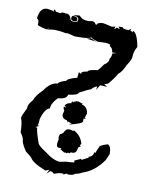

<svg xmlns="http://www.w3.org/2000/svg" viewBox="-76 -534 596 759"><g transform="rotate(10 222.0 -154.5)"><path d="M194.8 162.1H189.5Q185.1 155.3 175.3 155.3L162.6 168.5L171.4 150.4Q160.6 155.3 155.8 156.2Q100.6 133.8 92.8 116.2Q86.9 110.4 67.4 95.2Q47.4 65.4 47.4 51.8Q47.4 44.4 33.7 23.9Q33.7 -10.7 25.4 -32.7Q25.4 -39.6 42 -72.8Q42 -90.3 58.6 -107.4Q68.4 -131.8 91.8 -153.3Q117.2 -190.4 144.5 -190.4Q146.5 -198.7 176.3 -207.5Q177.2 -215.8 214.8 -226.6L216.3 -223.6L219.2 -249.5L231.9 -243.2L228.5 -247.1Q229 -254.9 252.4 -257.8Q252.4 -265.6 291 -270.5Q295.9 -273.4 312 -296.9Q330.1 -307.1 330.1 -324.7Q335.9 -329.6 336.9 -345.7L352.5 -349.6H335Q334.5 -366.2 321.3 -372.6L323.2 -377.9Q315.9 -381.3 304.7 -382.3Q286.6 -382.3 270 -381.3Q255.4 -388.2 251 -388.2L245.1 -393.6Q232.4 -386.2 192.4 -386.2H178.2Q151.9 -393.1 148.9 -393.1L140.1 -392.6Q118.2 -397.5 95.7 -397.5Q86.4 -397.5 77.6 -396L71.3 -394H70.3V-402.8L67.4 -394Q47.4 -396 26.9 -404.8L27.3 -412.1Q27.3 -428.7 19 -429.7Q23.4 -474.6 52.2 -474.6H53.7Q77.6 -471.7 79.1 -468.3L80.6 -467.8L79.1 -475.6L83.5 -476.6L87.9 -469.7L107.4 -466.3Q107.9 -470.7 118.7 -470.7L127 -470.2L128.9 -465.3L129.9 -470.2Q146.5 -468.8 150.4 -448.7Q154.3 -442.9 165 -441.9Q167.5 -441.9 179.7 -446.3L180.7 -457Q178.7 -464.8 157.2 -468.3L183.1 -470.7Q196.8 -457.5 207 -456.5L220.2 -455.1L237.3 -457.5Q249.5 -455.6 250.5 -447.3L256.3 -446.8Q258.8 -457 280.3 -457Q285.6 -456.5 316.4 -449.2L330.6 -452.1L327.1 -442.9H327.6Q332.5 -442.9 335.4 -449.2L349.1 -445.3L342.3 -454.6H359.4Q359.9 -447.8 383.3 -447.3L394.5 -455.1L391.1 -447.3L402.8 -441.4L400.4 -447.3Q418 -447.3 429.7 -388.2Q417 -367.7 417 -343.8Q416.5 -334 400.9 -310.5Q388.2 -280.8 373.5 -270.5Q365.2 -253.4 340.8 -225.1L326.2 -220.7L338.9 -211.9L311 -213.4L297.9 -191.9L300.8 -206.1Q291.5 -206.1 277.3 -190.4Q271 -190.4 232.9 -169.9Q232.9 -159.7 192.9 -154.8Q190.9 -136.7 155.3 -133.8Q131.8 -109.9 131.3 -88.4Q112.3 -85.4 99.1 -41Q98.6 -20.5 95.2 -14.6L100.6 -13.7L88.4 -5.9L95.2 -4.9Q95.2 9.8 110.8 52.7Q110.8 62 144.5 83.5Q181.6 112.3 207 112.3L231 107.4Q246.1 107.4 263.2 105L262.2 97.7L288.1 85.9L289.1 90.3L317.4 75.7L313.5 73.7Q333.5 69.3 334 50.8L338.4 54.2Q343.8 39.1 349.6 27.8Q349.6 21 381.3 11.2Q395.5 16.1 395.5 47.9L383.8 74.7Q348.6 124 302.2 138.7Q290 146 274.4 148.4Q269 155.8 248 156.2L240.7 153.8L228 159.7L229.5 156.2H215.3Q211.9 156.2 194.8 162.1ZM265.6 -380.4 226.6 -385.7 243.2 -390.1ZM163.6 -444.3Q160.2 -444.8 156.2 -447.5Q152.3 -450.2 152.3 -452.6Q152.3 -464.8 158.2 -464.8Q177.2 -464.8 177.2 -451.2Q177.2 -448.2 171.9 -446.3Q166.5 -444.3 163.6 -444.3ZM206 -53.8Q185.1 -57.2 185.1 -73.9L188.9 -90.3Q184.1 -96.1 184.1 -101.6L184.8 -105.7L195 -102L186.8 -110.5Q193.7 -121.8 209 -123.5L210.7 -121.4L210.4 -128.3L213.5 -126.2L214.8 -132.7L218.9 -129Q220.3 -129 220.7 -131.4L224.8 -132.4L227.8 -130.3L225.4 -134.8L239.1 -135.1L255.9 -129L253.1 -125.9Q278.1 -120.8 279.4 -89.7L277.4 -90.3L273.6 -75.6L274.7 -73.9L279.1 -76Q275.3 -70.9 273.6 -70.9Q271.9 -70.9 271.2 -75.6Q269.2 -71.9 269.2 -66.8L269.5 -60.9Q269.5 -51.4 214.8 -38.7L226.1 -44.5L208.7 -51L207.7 -44.2ZM225.6 -20.2 238.6 -16.4V-20.5Q269.7 -4.8 277.9 27.3L272.8 35.5L278.3 36.9L268 44.1Q266.3 68.4 249.2 68.4L242.7 67.7L239.3 72.8L234.9 71.1Q230.8 71.1 225.3 75.2L219.5 70.1V74.9L200 62.6L204.1 59.8Q204.1 58.4 196.2 58.4H193.5Q183.6 58.4 183.6 45.1Q183.6 37.9 186.7 26L185 18.1Q185 12.3 188 5.1Q201 0.3 204.8 -11.6L208.2 -11.3L206.1 -14.7Q214 -20.5 223.6 -20.5Z"/></g></svg>

Font: Truetypewriter PolyglOTT
Style: Regular
Weight: 400
Designer: Sergey Beatoff a.k.a. Sam_T
Version: Version 3.76